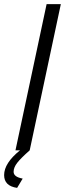

<svg xmlns="http://www.w3.org/2000/svg" viewBox="-51 -729 316 931"><path d="M93 0Q50 38 32.5 60.5Q15 83 15 104Q15 129 59 137L32 182Q-31 173 -31 120Q-31 62 46 0H24L175 -709H244Z"/></svg>

Font: Raleway-v4020
Style: Italic
Weight: 400
Italic angle: -12°
Designer: Matt McInerney, Pablo Impallari, Rodrigo Fuenzalida
Foundry: Matt McInerney, Pablo Impallari, Rodrigo Fuenzalida
Version: Version 4.020;PS 004.020;hotconv 1.0.88;makeotf.lib2.5.64775